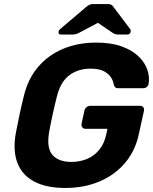

<svg xmlns="http://www.w3.org/2000/svg" viewBox="-20 -921 758 951"><path d="M304 10Q210 10 150 -21.5Q90 -53 66.5 -113.5Q43 -174 58 -260Q66 -303 76.5 -352Q87 -401 98 -445Q118 -529 167.5 -588Q217 -647 291 -678.5Q365 -710 457 -710Q531 -710 583 -691Q635 -672 666.5 -641.5Q698 -611 710 -575Q722 -539 716 -506Q715 -497 707.5 -490.5Q700 -484 690 -484H566Q556 -484 551.5 -488Q547 -492 544 -500Q542 -518 530.5 -536.5Q519 -555 495 -568Q471 -581 429 -581Q367 -581 323 -548Q279 -515 261 -440Q250 -397 240.5 -353Q231 -309 223 -265Q210 -187 240.5 -153Q271 -119 333 -119Q375 -119 410.5 -133.5Q446 -148 471.5 -179Q497 -210 507 -258L512 -283H403Q393 -283 387.5 -290.5Q382 -298 384 -308L398 -372Q400 -383 408.5 -390Q417 -397 428 -397H673Q684 -397 689.5 -390Q695 -383 693 -372L669 -263Q652 -177 601 -116Q550 -55 473.5 -22.5Q397 10 304 10ZM282 -750Q268 -750 270 -763Q271 -771 278 -777L404 -884Q416 -895 424.5 -898Q433 -901 442 -901H513Q523 -901 530 -898Q537 -895 544 -884L624 -778Q629 -772 627 -764Q625 -750 610 -750H568Q560 -750 553 -751.5Q546 -753 540 -757L465 -808L369 -757Q361 -753 354 -751.5Q347 -750 339 -750Z"/></svg>

Font: Rubik SemiBold
Style: Italic
Weight: 600
Italic angle: -12°
Designer: Hubert and Fischer
Foundry: Hubert and Fischer
Version: Version 2.300;gftools[0.9.30]